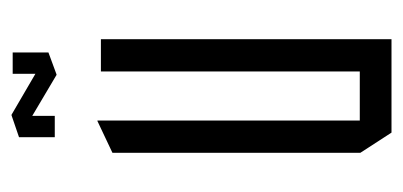

<svg xmlns="http://www.w3.org/2000/svg" viewBox="-203 -496 699 333"><g transform="rotate(-90 146.5 -329.5)"><path d="M189 0V-504H245V0H190ZM83 0 48 -54V-55H189V0ZM48 -55V-484L103 -510H104V-55ZM75 -584V-645L112 -643V-584ZM185 -597V-657H222V-596ZM183 -581 75 -645V-646L113 -659H114L222 -596V-595L184 -581Z"/></g></svg>

Font: Foldit Light
Style: Regular
Weight: 300
Version: Version 1.003